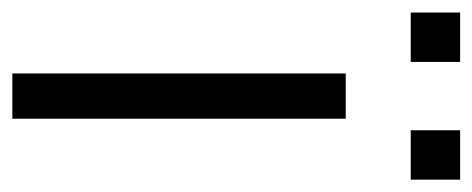

<svg xmlns="http://www.w3.org/2000/svg" viewBox="-266 -518 765 311"><g transform="rotate(90 116.5 -362.5)"><path d="M172 -645.3V-725.3H252V-645.3ZM-18.7 -645.3V-725.3H61.3V-645.3ZM80 0V-540H153.3V0Z"/></g></svg>

Font: Manrope
Style: Regular
Weight: 400
Designer: Mikhail Sharanda
Foundry: Mikhail Sharanda
Version: Version 4.503